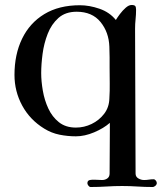

<svg xmlns="http://www.w3.org/2000/svg" viewBox="-20 -557 648 769"><path d="M419 -285Q419 -306 419 -327.5Q419 -349 418 -370Q416 -428 382.5 -469Q349 -510 287 -510Q242 -510 214 -485Q186 -460 171 -421.5Q156 -383 150.5 -341Q145 -299 145 -264Q145 -232 151.5 -194Q158 -156 173.5 -122.5Q189 -89 216 -67.5Q243 -46 284 -46Q317 -46 347 -60.5Q377 -75 397 -101Q417 -127 418 -162Q420 -193 419.5 -223.5Q419 -254 419 -285ZM608 176Q608 182 602.5 187Q597 192 591 192Q560 192 530 190Q500 188 469 188Q438 188 406.5 190Q375 192 343 192Q338 192 334 186.5Q330 181 330 177Q330 166 340 164Q348 162 364 163Q380 164 389 164Q401 164 410 157.5Q419 151 419 138Q419 93 419.5 48.5Q420 4 420 -40V-65Q395 -43 357 -27Q319 -11 284 -11Q251 -11 218.5 -17.5Q186 -24 157 -42Q100 -77 69 -134Q38 -191 38 -257Q38 -339 68.5 -402Q99 -465 157.5 -500.5Q216 -536 300 -536Q338 -536 378.5 -522Q419 -508 444 -477Q450 -487 460.5 -501Q471 -515 483.5 -526Q496 -537 507 -537Q518 -537 521.5 -533Q525 -529 525 -518Q525 -499 523 -480Q521 -461 521 -442Q521 -297 522 -152Q523 -7 523 138Q523 151 534 157.5Q545 164 557 164Q567 164 576 162.5Q585 161 595 161Q600 161 604 166Q608 171 608 176Z"/></svg>

Font: Kaisei Opti Medium
Style: Regular
Weight: 500
Designer: Font-Kai, 金井和夫
Foundry: KAZUO KANAI
Version: Version 5.003